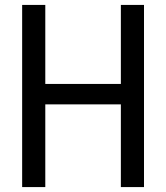

<svg xmlns="http://www.w3.org/2000/svg" viewBox="-20 -760 675 780"><path d="M70 -740H164V-419H471V-740H565V0H471V-336H164V0H70Z"/></svg>

Font: Encode Sans Compressed
Style: Medium
Weight: 500
Designer: Pablo Impallari, Andres Torresi
Foundry: Pablo Impallari, Andres Torresi
Version: Version 1.000; ttfautohint (v1.00) -l 8 -r 50 -G 200 -x 14 -